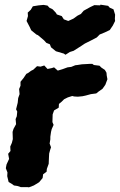

<svg xmlns="http://www.w3.org/2000/svg" viewBox="-20 -785 514 824"><path d="M69 18 54 13 40 11 32 5 17 -4 11 -29 12 -45 5 -63 8 -79 19 -103 15 -125 25 -137 24 -156 31 -172 35 -188 34 -219 38 -232 49 -252 47 -274 52 -286 54 -306 49 -316 56 -344 58 -364 64 -381 62 -403 68 -417V-434L81 -450L93 -468L101 -472L113 -481L123 -486L139 -501L154 -499L170 -504L184 -489L203 -493L212 -496L228 -482L248 -488L270 -496L286 -498L303 -505L312 -506L331 -509L367 -511H376L383 -506L407 -503L415 -495L430 -485L437 -473L438 -461L441 -445L432 -421L420 -404L403 -392L393 -384L370 -381L348 -375L334 -372L314 -370L298 -371L290 -373L271 -367L255 -359L244 -348L233 -339L232 -323L212 -311L206 -294L205 -261L210 -249L202 -231L199 -219L196 -198V-187L193 -169L199 -153L195 -141L191 -126L190 -107L189 -82L181 -60L180 -48L165 -37L163 -21L148 -3L135 5L125 11L104 19L98 18ZM261 -550 254 -555 220 -565 199 -582 194 -595 179 -601 169 -612 143 -634 136 -637 114 -655 107 -670 94 -695 100 -716 99 -731 112 -743 121 -758 146 -762 167 -764 184 -761 192 -752 206 -745 220 -730 224 -723 245 -716 254 -702 273 -695 295 -705 313 -718 327 -725 339 -739 368 -755 385 -763 410 -762 411 -765 444 -760 451 -752 467 -745 474 -722 473 -704 474 -695 464 -675 451 -656 430 -646 408 -637 395 -624 370 -611 344 -598 329 -588 296 -567 280 -562Z"/></svg>

Font: Winky Rough
Style: Bold Italic
Weight: 700
Italic angle: -8.97852°
Designer: Simon Atzbach
Foundry: typofactur
Version: Version 1.206; ttfautohint (v1.8.4.7-5d5b)